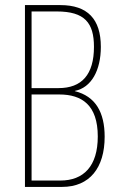

<svg xmlns="http://www.w3.org/2000/svg" viewBox="-20 -734 470 754"><path d="M217 -714H78V0H224C332 0 391 -75 391 -197C391 -293 355 -356 274 -376V-377C339 -390 376 -458 376 -550C376 -659 324 -714 217 -714ZM210 -388H104V-689H203C313 -689 349 -644 349 -550C349 -441 301 -388 210 -388ZM104 -363H213C301 -363 364 -322 364 -198C364 -81 308 -25 217 -25H104Z"/></svg>

Font: Noto Sans Kannada ExtraCondensed Thin
Style: Regular
Weight: 100
Width: 2
Designer: Jelle Bosma - Monotype Design Team
Foundry: Monotype Imaging Inc.
Version: Version 2.005